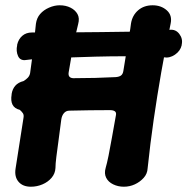

<svg xmlns="http://www.w3.org/2000/svg" viewBox="-20 -697 709 727"><path d="M45 -528Q50 -549 64.5 -561.5Q79 -574 101 -574Q118 -574 158 -574Q198 -574 250.5 -574.5Q303 -575 360.5 -575.5Q418 -576 471.5 -577Q525 -578 565 -580Q605 -582 622 -584Q645 -587 659 -568.5Q673 -550 668 -528V-526Q663 -504 642.5 -490Q622 -476 600 -480Q584 -483 544.5 -483.5Q505 -484 452 -484Q399 -484 341.5 -482.5Q284 -481 231.5 -479Q179 -477 138.5 -475Q98 -473 80 -470Q57 -466 48.5 -484.5Q40 -503 45 -526ZM97 10Q66 10 50 -9Q34 -28 39 -59Q47 -110 54 -155Q61 -200 69 -251Q71 -262 66.5 -268.5Q62 -275 55 -281Q35 -286 27.5 -300.5Q20 -315 24 -339V-341Q27 -360 38 -372.5Q49 -385 69 -390Q79 -396 85.5 -403Q92 -410 94 -420Q101 -469 106 -513.5Q111 -558 116 -607Q119 -629 132 -644Q145 -659 165.5 -668Q186 -677 206 -677Q229 -677 247 -668Q265 -659 273.5 -643.5Q282 -628 276 -606Q272 -591 266 -564Q260 -537 253.5 -501.5Q247 -466 240 -423Q238 -411 244 -405.5Q250 -400 263 -401Q302 -401 340.5 -402Q379 -403 418 -405Q431 -406 438 -411Q445 -416 447 -428Q454 -468 459 -501.5Q464 -535 469 -562.5Q474 -590 476 -608Q481 -639 503 -658Q525 -677 558 -677Q590 -677 611.5 -658Q633 -639 626 -607Q606 -512 590.5 -423Q575 -334 562 -244.5Q549 -155 539 -60Q538 -39 524 -23.5Q510 -8 490.5 1Q471 10 449 10Q427 10 408.5 1Q390 -8 382 -24Q374 -40 380 -61Q385 -78 391 -107.5Q397 -137 404 -177Q411 -217 419 -261Q421 -271 415 -275.5Q409 -280 396 -280Q358 -280 320 -279.5Q282 -279 243 -278Q230 -278 222 -268.5Q214 -259 212 -244Q207 -204 202 -168Q197 -132 193.5 -104Q190 -76 190 -61Q189 -40 175.5 -24Q162 -8 141 1Q120 10 97 10Z"/></svg>

Font: Winky Sans SemiBold
Style: Italic
Weight: 600
Italic angle: -8.97852°
Designer: Simon Atzbach
Foundry: typofactur
Version: Version 1.205